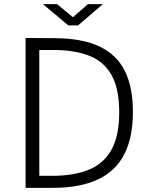

<svg xmlns="http://www.w3.org/2000/svg" viewBox="-20 -906 718 926"><path d="M103.5 -723Q105.5 -723 119 -722.8Q132.5 -722.5 153.2 -722.5Q174 -722.5 198 -722.2Q222 -722 244.5 -722Q378 -721 461 -681.2Q544 -641.5 582.5 -563Q621 -484.5 621 -366.5Q621 -242.5 579 -161.2Q537 -80 451 -40Q365 0 232.5 0H103.5ZM169.5 -665V-58H231Q336 -58 408.2 -87.5Q480.5 -117 517.8 -184.2Q555 -251.5 555 -363.5Q555 -479.5 517.5 -545Q480 -610.5 408.8 -637.8Q337.5 -665 236 -665ZM309.5 -783.5 187 -886H255L332 -823L404 -886H476L356.5 -783.5Z"/></svg>

Font: Public Sans ExtraLight
Style: Regular
Weight: 250
Designer: The Public Sans Project Authors: Dan O. Williams and USWDS (Libre Franklin designed by Pablo Impallari and Rodrigo Fuenz
Version: Version 1.007